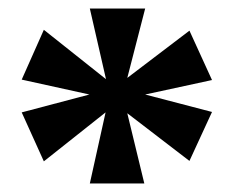

<svg xmlns="http://www.w3.org/2000/svg" viewBox="-20 -781 543 451"><path d="M191 -350 228 -517 83 -402 31 -517 190 -559 31 -594 83 -711 229 -595 191 -761H321L279 -598L425 -709L478 -593L321 -559L478 -518L425 -403L279 -515L319 -350Z"/></svg>

Font: Noto Serif Khmer Black
Style: Regular
Weight: 900
Version: Version 2.003